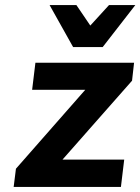

<svg xmlns="http://www.w3.org/2000/svg" viewBox="-20 -739 555 759"><path d="M471 -108H227L502 -420L510 -491H120L107 -384H317L43 -72L34 0H458ZM515 -719H411L337 -638L282 -719H176L269 -553H386Z"/></svg>

Font: Falling Sky
Style: SeBdObl
Weight: 600
Designer: Paul D. Hunt
Foundry: Adobe Systems Incorporated
Version: Version 1.02